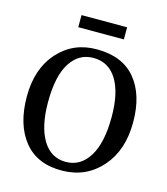

<svg xmlns="http://www.w3.org/2000/svg" viewBox="-105 -768 746 858"><g transform="rotate(15 268.0 -339.0)"><path d="M166 -630V-686H377V-630ZM264 8Q147 10 85.5 -66Q24 -142 24 -272Q24 -401 94.5 -479Q165 -557 274 -556Q391 -556 452 -483Q513 -410 513 -282Q513 -153 443 -73.5Q373 6 264 8ZM268 -515Q200 -515 161 -453.5Q122 -392 122 -272Q122 -160 160 -97Q198 -34 267 -34Q335 -34 374.5 -97.5Q414 -161 414 -281Q414 -393 376 -454Q338 -515 268 -515Z"/></g></svg>

Font: Aikya Medium
Style: Regular
Weight: 500
Designer: Neelakash Kshetrimayum (Latin subset based on Merriweather by Eben Sorkin)
Foundry: Brand New Type
Version: Version 1.00 b005